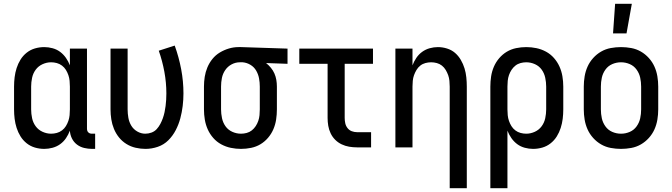

<svg xmlns="http://www.w3.org/2000/svg" viewBox="-20 -776 3540 1011"><path d="M213 8Q188 8 164 1Q140 -6 120.5 -21.5Q101 -37 88 -58Q75 -79 67.5 -102.5Q60 -126 57 -150.5Q54 -175 54 -200V-320Q54 -345 57 -369.5Q60 -394 67.5 -417.5Q75 -441 88 -462Q101 -483 120.5 -498.5Q140 -514 164 -521Q188 -528 213 -528Q235 -528 257 -522Q279 -516 296.5 -503Q314 -490 327 -471.5Q340 -453 348 -432V-520H438V-99Q438 -93 439.5 -88Q441 -83 445 -79Q449 -75 454 -73.5Q459 -72 465 -72H481V8H465Q444 8 423 3Q402 -2 385 -15Q368 -28 358.5 -47.5Q349 -67 348 -88Q340 -67 327.5 -48.5Q315 -30 297 -17Q279 -4 257 2Q235 8 213 8ZM249 -72Q264 -72 279 -76Q294 -80 306.5 -89.5Q319 -99 327 -112Q335 -125 340 -139.5Q345 -154 346.5 -169.5Q348 -185 348 -200V-320Q348 -335 346.5 -350.5Q345 -366 340 -380.5Q335 -395 327 -408Q319 -421 306.5 -430.5Q294 -440 279 -444Q264 -448 249 -448Q226 -448 204 -438Q182 -428 168 -409Q154 -390 149 -366.5Q144 -343 144 -320V-200Q144 -177 149 -153.5Q154 -130 168 -111Q182 -92 204 -82Q226 -72 249 -72Z M746 8Q720 8 694 2Q668 -4 645.5 -18Q623 -32 606.5 -52.5Q590 -73 580 -97.5Q570 -122 566 -148Q562 -174 562 -200V-520H652V-200Q652 -178 656 -155.5Q660 -133 671.5 -114Q683 -95 703 -83.5Q723 -72 745 -72Q762 -72 778 -78Q794 -84 805 -96Q816 -108 824 -123Q832 -138 837.5 -153.5Q843 -169 846.5 -185.5Q850 -202 852 -218Q854 -234 855 -250.5Q856 -267 856 -284Q856 -341 845.5 -398Q835 -455 816 -509L900 -536Q922 -475 934 -411.5Q946 -348 946 -284Q946 -251 942 -218Q938 -185 929.5 -153Q921 -121 905.5 -91Q890 -61 866.5 -37.5Q843 -14 811 -3Q779 8 746 8Z M1249 8Q1222 8 1195.5 2.5Q1169 -3 1145 -16Q1121 -29 1103 -49.5Q1085 -70 1074 -94.5Q1063 -119 1058.5 -146Q1054 -173 1054 -200V-320Q1054 -346 1058 -371.5Q1062 -397 1072 -421Q1082 -445 1098.5 -465.5Q1115 -486 1137.5 -499.5Q1160 -513 1185 -520.5Q1210 -528 1236 -528H1250L1494 -520V-440L1381 -444Q1395 -433 1406.5 -419Q1418 -405 1425 -389Q1432 -373 1435 -355.5Q1438 -338 1438 -320V-200Q1438 -173 1434 -146.5Q1430 -120 1419.5 -95.5Q1409 -71 1391.5 -50.5Q1374 -30 1351.5 -16.5Q1329 -3 1302.5 2.5Q1276 8 1249 8ZM1249 -72Q1264 -72 1279 -76Q1294 -80 1306 -89.5Q1318 -99 1326.5 -112Q1335 -125 1340 -139.5Q1345 -154 1346.5 -169.5Q1348 -185 1348 -200V-320Q1348 -342 1344 -363.5Q1340 -385 1329 -404Q1318 -423 1299 -434.5Q1280 -446 1258 -448H1243Q1220 -448 1199.5 -437Q1179 -426 1166 -407Q1153 -388 1148.5 -365.5Q1144 -343 1144 -320V-200Q1144 -177 1149 -153.5Q1154 -130 1167.5 -111Q1181 -92 1203 -82Q1225 -72 1249 -72Z M1860 0Q1839 0 1818.5 -3.5Q1798 -7 1779 -16Q1760 -25 1745 -40Q1730 -55 1721 -74Q1712 -93 1708.5 -113.5Q1705 -134 1705 -155V-440H1556V-520H1944V-440H1795V-155Q1795 -141 1798 -127Q1801 -113 1810 -101.5Q1819 -90 1832.5 -85Q1846 -80 1860 -80H1934V0Z M2348 215V-320Q2348 -335 2346.5 -350.5Q2345 -366 2340 -380Q2335 -394 2327 -407.5Q2319 -421 2307 -430.5Q2295 -440 2280 -444Q2265 -448 2250 -448Q2235 -448 2220 -444Q2205 -440 2193 -430.5Q2181 -421 2173 -407.5Q2165 -394 2160 -380Q2155 -366 2153.5 -350.5Q2152 -335 2152 -320V0H2062V-520H2152V-432Q2160 -453 2172.5 -471.5Q2185 -490 2203 -503Q2221 -516 2242.5 -522Q2264 -528 2286 -528Q2310 -528 2334 -520.5Q2358 -513 2376 -497.5Q2394 -482 2406.5 -460.5Q2419 -439 2426 -416Q2433 -393 2435.5 -368.5Q2438 -344 2438 -320V215Z M2562 215V-320Q2562 -347 2566 -373.5Q2570 -400 2580.5 -424.5Q2591 -449 2608.5 -469.5Q2626 -490 2648.5 -503.5Q2671 -517 2697.5 -522.5Q2724 -528 2751 -528Q2778 -528 2804.5 -522.5Q2831 -517 2855 -504Q2879 -491 2897 -470.5Q2915 -450 2926 -425.5Q2937 -401 2941.5 -374Q2946 -347 2946 -320V-200Q2946 -175 2943 -150.5Q2940 -126 2932.5 -102.5Q2925 -79 2912 -58Q2899 -37 2879.5 -21.5Q2860 -6 2836 1Q2812 8 2787 8Q2765 8 2743 2Q2721 -4 2703.5 -17Q2686 -30 2673 -48.5Q2660 -67 2652 -88V215ZM2751 -72Q2774 -72 2796 -82Q2818 -92 2832 -111Q2846 -130 2851 -153.5Q2856 -177 2856 -200V-320Q2856 -343 2851 -366.5Q2846 -390 2832.5 -409Q2819 -428 2797 -438Q2775 -448 2751 -448Q2736 -448 2721 -444Q2706 -440 2694 -430.5Q2682 -421 2673.5 -408Q2665 -395 2660 -380.5Q2655 -366 2653.5 -350.5Q2652 -335 2652 -320V-200Q2652 -185 2653.5 -169.5Q2655 -154 2660 -139.5Q2665 -125 2673 -112Q2681 -99 2693.5 -89.5Q2706 -80 2721 -76Q2736 -72 2751 -72Z M3208 -600 3219 -756H3307L3279 -600ZM3250 8Q3223 8 3196 3Q3169 -2 3145.5 -15.5Q3122 -29 3103.5 -49.5Q3085 -70 3074 -94.5Q3063 -119 3058.5 -146Q3054 -173 3054 -200V-320Q3054 -347 3058.5 -374Q3063 -401 3074 -425.5Q3085 -450 3103.5 -470.5Q3122 -491 3145.5 -504.5Q3169 -518 3196 -523Q3223 -528 3250 -528Q3277 -528 3304 -523Q3331 -518 3354.5 -504.5Q3378 -491 3396.5 -470.5Q3415 -450 3426 -425.5Q3437 -401 3441.5 -374Q3446 -347 3446 -320V-200Q3446 -173 3441.5 -146Q3437 -119 3426 -94.5Q3415 -70 3396.5 -49.5Q3378 -29 3354.5 -15.5Q3331 -2 3304 3Q3277 8 3250 8ZM3250 -72Q3274 -72 3296 -81.5Q3318 -91 3332 -110.5Q3346 -130 3351 -153Q3356 -176 3356 -200V-320Q3356 -344 3351 -367Q3346 -390 3332 -409.5Q3318 -429 3296 -438.5Q3274 -448 3250 -448Q3226 -448 3204 -438.5Q3182 -429 3168 -409.5Q3154 -390 3149 -367Q3144 -344 3144 -320V-200Q3144 -176 3149 -153Q3154 -130 3168 -110.5Q3182 -91 3204 -81.5Q3226 -72 3250 -72Z"/></svg>

Font: Iosevka SS18 Medium
Style: Regular
Weight: 500
Monospace: yes
Designer: Belleve Invis
Foundry: Belleve Invis
Version: Version 25.1.1; ttfautohint (v1.8.4)